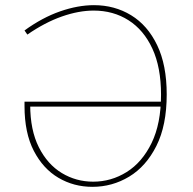

<svg xmlns="http://www.w3.org/2000/svg" viewBox="-20 -718 748 744"><path d="M338 6Q266 6 206.5 -29Q147 -64 111 -133.5Q75 -203 75 -307Q75 -312 75 -316Q75 -320 75 -324H617V-305H87L97 -312Q97 -214 130.5 -147.5Q164 -81 219.5 -47.5Q275 -14 341 -14Q411 -14 471 -51.5Q531 -89 567.5 -164Q604 -239 604 -351Q604 -457 570.5 -529.5Q537 -602 478 -639.5Q419 -677 343 -677Q285 -677 219.5 -654Q154 -631 86 -584L75 -600Q144 -650 213 -674Q282 -698 344 -698Q424 -698 488 -659Q552 -620 589 -543Q626 -466 626 -352Q626 -232 586 -152.5Q546 -73 480.5 -33.5Q415 6 338 6Z"/></svg>

Font: Bitter Thin
Style: Regular
Weight: 100
Designer: Sol Matas, and Bitter project Authors
Foundry: Sol Matas
Version: Version 2.002